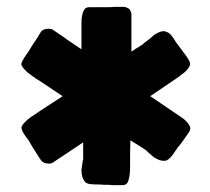

<svg xmlns="http://www.w3.org/2000/svg" viewBox="-20 -714 614 561"><path d="M314 -173Q303 -173 298 -174H283Q278 -175 265 -175Q254 -175 244.5 -176Q235 -177 230 -181Q218 -193 218 -218Q218 -219 218.5 -220.5Q219 -222 219 -225L221 -238Q221 -242 222 -244.5Q223 -247 223 -250V-258V-298L133 -238Q130 -236 122 -236Q109 -236 101 -244Q96 -251 92.5 -256.5Q89 -262 86 -267L74 -286Q72 -290 69 -294.5Q66 -299 63 -305Q61 -307 54.5 -316Q48 -325 45 -332Q42 -339 43 -344Q50 -358 73 -374Q79 -377 84 -381Q89 -385 94 -388L163 -433L94 -479Q89 -481 73 -493Q51 -508 43 -523Q41 -528 46 -537Q51 -546 55.5 -552.5Q60 -559 63 -563L74 -581Q78 -587 82 -593Q86 -599 90 -605Q93 -610 95.5 -614.5Q98 -619 101 -623Q108 -630 122 -630Q130 -630 133 -628Q163 -608 175 -599L218 -570V-620V-646Q218 -676 228 -688Q231 -693 243 -693H270H293Q308 -693 315 -694H343Q346 -694 350.5 -691.5Q355 -689 358 -688Q364 -678 364 -673V-563Q378 -573 384 -576L398 -585Q399 -587 404.5 -591Q410 -595 414 -598Q419 -602 423 -605.5Q427 -609 429 -611Q447 -623 458 -623Q462 -623 466 -621Q473 -619 478.5 -613Q484 -607 491 -596Q494 -590 496.5 -587.5Q499 -585 500 -583Q505 -576 510 -569.5Q515 -563 520 -556Q538 -533 535 -524Q532 -513 516 -500Q513 -498 509.5 -495.5Q506 -493 503 -490Q476 -472 419 -433Q446 -415 503 -376Q522 -364 529 -354Q536 -345 536 -339Q536 -334 533 -329L510 -296Q508 -294 500 -284Q498 -281 495.5 -277.5Q493 -274 491 -271Q478 -250 466 -245Q450 -241 429 -255L414 -268Q408 -274 404 -277Q400 -280 398 -281L361 -304Q360 -278 360 -224Q360 -203 356 -190Q353 -173 338 -173Z"/></svg>

Font: Sigmar One
Style: Regular
Weight: 400
Designer: Vernon Adams
Foundry: Vernon Adams
Version: Version 2.000